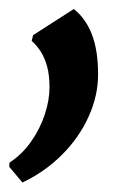

<svg xmlns="http://www.w3.org/2000/svg" viewBox="-43 -144 294 415"><path d="M5.5 250.5 -23 216.5 -22.5 207.5Q5 189.5 24.2 162Q43.5 134.5 53.8 103.5Q64 72.5 64 44.5Q64 18.5 58.8 -0.5Q53.5 -19.5 44.8 -33Q36 -46.5 25.5 -55.5L28.5 -68L116.5 -124.5Q142 -104.5 155.5 -70Q169 -35.5 169 17Q169 63 148.5 108.2Q128 153.5 91 190.5Q54 227.5 5.5 250.5Z"/></svg>

Font: Merriweather 36pt
Style: Bold Italic
Weight: 700
Italic angle: -7.8°
Version: Version 2.101